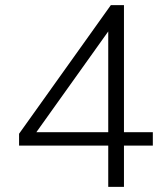

<svg xmlns="http://www.w3.org/2000/svg" viewBox="-20 -725 640 745"><path d="M400 0H461V-160H573V-212H461V-705H410L54 -206V-160H400ZM400 -212H121L400 -603Z"/></svg>

Font: Poppy and Pepper Light
Style: Regular
Weight: 300
Designer: Thy Ha
Foundry: Thy Ha
Version: Version 0.001;Glyphs 3.2 (3227)